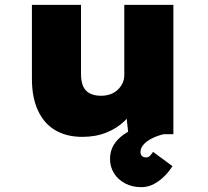

<svg xmlns="http://www.w3.org/2000/svg" viewBox="-20 -555 860 794"><path d="M321 11Q255 11 208.5 -16.5Q162 -44 137 -98Q112 -152 112 -229V-535H315V-250Q315 -219 323.5 -199Q332 -179 351 -169Q370 -159 398 -159Q418 -159 435.5 -165Q453 -171 466 -183Q479 -195 486.5 -210.5Q494 -226 494 -245V-535H697V0H511L499 -108L537 -120Q526 -85 495.5 -55Q465 -25 420.5 -7Q376 11 321 11ZM564 219Q527 219 497.5 203.5Q468 188 451.5 161.5Q435 135 435 102Q435 76 445.5 53.5Q456 31 478 12Q500 -7 533.5 -22.5Q567 -38 613 -50L657 0Q631 6 609 17Q587 28 574 42.5Q561 57 561 74Q561 84 567 90Q573 96 584 96Q593 96 599 90.5Q605 85 613 73L693 132Q681 152 661.5 172Q642 192 617.5 205.5Q593 219 564 219Z"/></svg>

Font: Lexend Exa Black
Style: Regular
Weight: 900
Designer: Bonnie Shaver-Troup, Thomas Jockin
Foundry: Lexend
Version: Version 1.007